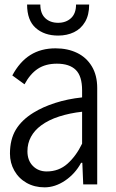

<svg xmlns="http://www.w3.org/2000/svg" viewBox="-20 -804 506 837"><path d="M403.8 -420.4V0H342.8L338.9 -94.2H333.5Q307.6 -46.4 263.9 -16.8Q220.2 12.7 174.3 12.7Q130.4 12.7 95.9 -6.8Q61.5 -26.4 42.5 -60.1Q23.4 -93.8 23.4 -134.3Q23.4 -195.8 48.8 -238.3Q74.2 -280.8 125.5 -312.5Q166.5 -337.9 220.5 -355.2Q274.4 -372.6 337.9 -379.4V-410.2Q337.9 -472.2 310.3 -499.3Q282.7 -526.4 228 -526.4Q178.7 -526.4 145 -504.2Q111.3 -481.9 86.9 -436.5L33.7 -475.1Q65.9 -535.2 112.3 -564.2Q158.7 -593.3 222.2 -593.3Q274.9 -593.3 315.9 -573.5Q356.9 -553.7 380.4 -514.6Q403.8 -475.6 403.8 -420.4ZM337.9 -177.7V-316.9Q284.2 -311 237.8 -296.1Q191.4 -281.2 158.7 -256.8Q130.4 -235.8 115 -207.5Q99.6 -179.2 99.6 -144.5Q99.6 -104.5 123.3 -80.6Q147 -56.6 183.6 -56.6Q236.3 -56.6 274.2 -90.3Q312 -124 337.9 -177.7ZM98.1 -784.2H155.8Q155.8 -745.1 177.2 -724.9Q198.7 -704.6 233.4 -704.6Q267.6 -704.6 289.6 -724.9Q311.5 -745.1 311.5 -784.2H368.7Q368.7 -738.8 350.8 -708.5Q333 -678.2 302.5 -663.6Q272 -648.9 233.4 -648.9Q173.3 -648.9 135.7 -682.1Q98.1 -715.3 98.1 -784.2Z"/></svg>

Font: Decalotype Light
Style: Regular
Weight: 300
Designer: Alfredo Marco Pradil
Foundry: Alfredo Marco Pradil
Version: Version 1.0